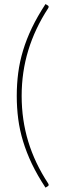

<svg xmlns="http://www.w3.org/2000/svg" viewBox="-20 -776 294 922"><path d="M84 -315.5Q84 -200.5 115.5 -96.8Q147 7 211 104.5Q214.5 110 213.5 113.2Q212.5 116.5 210 118L198.5 125Q159.5 66 133.2 11Q107 -44 90.8 -97.5Q74.5 -151 67.5 -204.8Q60.5 -258.5 60.5 -315.5Q60.5 -372.5 67.5 -426.2Q74.5 -480 90.8 -533.8Q107 -587.5 133.2 -642.2Q159.5 -697 198.5 -756.5L210 -749.5Q212.5 -748 213.5 -744.8Q214.5 -741.5 211 -736Q147.5 -638.5 115.8 -534.2Q84 -430 84 -315.5Z"/></svg>

Font: Lato 2
Style: Regular
Weight: 200
Designer: Lukasz Dziedzic with Adam Twardoch and Botio Nikoltchev
Foundry: tyPoland Lukasz Dziedzic
Version: Version 2.015; 2015-08-06; http://www.latofonts.com/